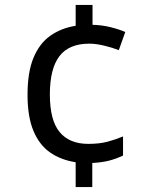

<svg xmlns="http://www.w3.org/2000/svg" viewBox="-20 -744 612 774"><path d="M353 -644Q391 -643 425.5 -634.5Q460 -626 485 -615L459 -542Q433 -552 400 -560Q367 -568 340 -568Q258 -568 219.5 -517.5Q181 -467 181 -363Q181 -259 220.5 -211.5Q260 -164 336 -164Q380 -164 412.5 -172.5Q445 -181 476 -194V-117Q449 -104 420 -96.5Q391 -89 352 -87V10H285V-90Q226 -99 182.5 -129Q139 -159 115 -216Q91 -273 91 -362Q91 -453 115 -511Q139 -569 183 -600Q227 -631 285 -640V-724H353Z"/></svg>

Font: Noto Sans Bengali UI
Style: Regular
Weight: 400
Designer: Jelle Bosma - Monotype Design Team
Foundry: Monotype Imaging Inc.
Version: Version 2.003; ttfautohint (v1.8.4.7-5d5b)